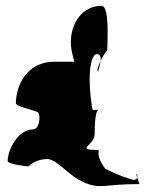

<svg xmlns="http://www.w3.org/2000/svg" viewBox="-20 -692 558 653"><path d="M6 -144C6 -134 69 -126 77 -126C77 -126 99 -152 145 -151C185 -141 207 -98 269 -70C326 -48 332 -66 454 -66L447 -88C445 -82 438 -77 423 -83C387 -94 351 -111 337 -119C330 -130 310 -156 316 -182C231 -182 302 -196 302 -236C302 -236 301 -316 315 -318H295C291 -343 285 -372 285 -423C285 -472 294 -508 310 -508C321 -508 324 -497 322 -485C330 -503 345 -522 345 -522C345 -560 353 -672 325 -672C262 -672 221 -616 221 -549C221 -522 227 -504 233 -482H161C69 -480 34 -398 34 -341C34 -328 106 -317 111 -308C119 -292 112 -252 93 -252C41 -252 6 -182 6 -144ZM314 -450C314 -450 320 -469 322 -485C314 -467 308 -450 314 -450ZM443 -100 447 -88C449 -93 446 -100 443 -100Z"/></svg>

Font: Ampere
Style: SCUltCnd
Weight: 400
Version: Version 1